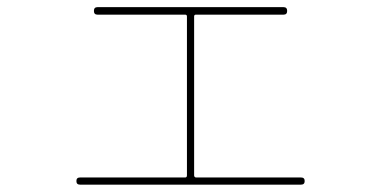

<svg xmlns="http://www.w3.org/2000/svg" viewBox="-20 -542 1040 524"><path d="M198.2 -38.1Q188.5 -38.1 188.5 -47.9Q188.5 -57.6 198.2 -57.6H485.4Q490.2 -57.6 490.2 -63.5V-497.1Q490.2 -502 485.4 -502H246.1Q236.3 -502 236.3 -512.2Q236.3 -522.5 246.1 -522.5H753.9Q763.7 -522.5 763.7 -512.2Q763.7 -502 753.9 -502H514.6Q509.8 -502 509.8 -497.1V-63.5Q509.8 -58.6 514.6 -57.6H801.8Q811.5 -57.6 811.5 -47.9Q811.5 -38.1 801.8 -38.1Z"/></svg>

Font: Rounded-L Mgen+ 2m thin
Style: Regular
Weight: 100
Designer: [Source Han Sans]
Ryoko NISHIZUKA  (kana & ideographs); Paul D. Hunt (Latin, Greek & Cyrillic); Wenlong ZHANG  (bopomofo
Version: Version 1.059.20150602